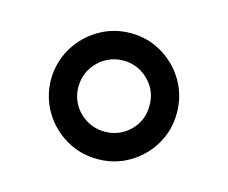

<svg xmlns="http://www.w3.org/2000/svg" viewBox="-59 -811 572 482"><g transform="rotate(15 227.0 -569.5)"><path d="M227.5 -406.2Q182.6 -406.2 145.3 -428.2Q107.9 -450.2 85.9 -487.3Q64 -524.4 63.5 -569.3Q64 -614.7 85.9 -651.9Q107.9 -689 145.3 -711.2Q182.6 -733.4 227.5 -733.4Q272.5 -733.4 309.6 -711.2Q346.7 -689 368.7 -651.9Q390.6 -614.7 390.6 -569.3Q390.6 -524.4 368.7 -487.3Q346.7 -450.2 309.6 -428.2Q272.5 -406.2 227.5 -406.2ZM227.5 -477.5Q252.9 -477.5 273.9 -489.7Q294.9 -502 307.4 -522.9Q319.8 -543.9 319.3 -569.3Q319.8 -595.2 307.4 -616.2Q294.9 -637.2 273.9 -649.7Q252.9 -662.1 227.5 -662.1Q202.1 -662.1 180.9 -649.7Q159.7 -637.2 147.2 -616.2Q134.8 -595.2 134.8 -569.3Q134.8 -543.9 147.2 -522.9Q159.7 -502 180.9 -489.7Q202.1 -477.5 227.5 -477.5Z"/></g></svg>

Font: Inter
Style: Regular
Weight: 400
Designer: Rasmus Andersson
Foundry: rsms
Version: Version 4.000;git-8c9346024